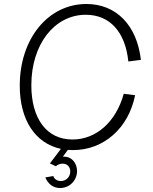

<svg xmlns="http://www.w3.org/2000/svg" viewBox="-20 -736 765 962"><path d="M346 16C500 16 624 -94 657 -259L600 -266C561 -125 462 -37 343 -37C215 -37 137 -140 137 -309C137 -513 252 -662 410 -662C530 -662 608 -576 623 -428L686 -436C666 -610 562 -716 413 -716C221 -716 79 -542 79 -307C79 -134 157 -18 285 10L230 83L260 97C268 89 281 84 294 84C317 84 332 100 332 123C332 150 312 171 285 171C267 171 252 162 247 146L207 153C222 188 248 206 281 206C329 206 366 168 366 121C366 80 338 49 303 49H295L320 15Z"/></svg>

Font: Uncut Sans Light Italic
Style: Regular
Weight: 300
Italic angle: -11°
Designer: Kasper Nordkvist
Foundry: UNCUT.wtf
Version: Version 1.304;Glyphs 3.2 (3246)